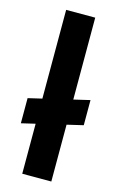

<svg xmlns="http://www.w3.org/2000/svg" viewBox="-121 -841 557 893"><g transform="rotate(15 157.5 -394.5)"><path d="M300 -413V-292L15 -225V-346ZM82 -789H222V0H82Z"/></g></svg>

Font: Reem Kufi Fun
Style: Regular
Weight: 400
Designer: Khaled Hosny
Version: Version 1.005